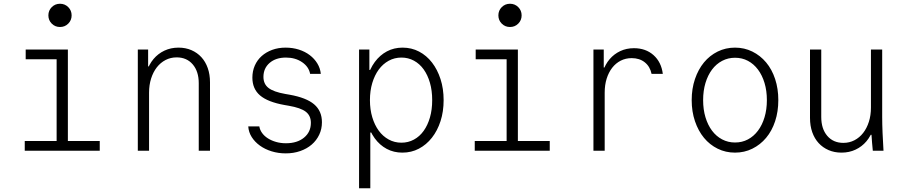

<svg xmlns="http://www.w3.org/2000/svg" viewBox="-20 -804 4840 1024"><path d="M112 0H512V-52H342V-540H117V-488H282V-52H112ZM238 -722Q238 -696 256 -678Q274 -660 300 -660Q326 -660 344 -678Q362 -696 362 -722Q362 -748 344 -766Q326 -784 300 -784Q274 -784 256 -766Q238 -748 238 -722Z M715 0H775V-310Q775 -351 786 -385.5Q797 -420 816.5 -445Q836 -470 863 -484Q890 -498 922 -498Q976 -498 1008 -460.5Q1040 -423 1040 -360V0H1100V-365Q1100 -407 1088 -441Q1076 -475 1054 -499Q1032 -523 1001 -536.5Q970 -550 932 -550Q891 -550 857 -534Q823 -518 799 -489.5Q775 -461 761.5 -420.5Q748 -380 748 -330L778 -450H770V-540H715Z M1304 -130Q1306 -99 1322.5 -73Q1339 -47 1366 -27.5Q1393 -8 1428.5 3Q1464 14 1504 14Q1546 14 1581.5 1.5Q1617 -11 1642.5 -33Q1668 -55 1682.5 -85.5Q1697 -116 1697 -152Q1697 -212 1655.5 -247.5Q1614 -283 1524 -299L1501 -303Q1439 -314 1412 -335Q1385 -356 1385 -394Q1385 -440 1418 -468.5Q1451 -497 1505 -497Q1555 -497 1591 -472.5Q1627 -448 1634 -410H1691Q1688 -440 1672.5 -465.5Q1657 -491 1632 -510Q1607 -529 1574 -539.5Q1541 -550 1503 -550Q1464 -550 1431.5 -538Q1399 -526 1375.5 -505Q1352 -484 1339 -454.5Q1326 -425 1326 -390Q1326 -330 1367 -295Q1408 -260 1497 -244L1520 -240Q1584 -229 1611 -208Q1638 -187 1638 -149Q1638 -100 1601.5 -70Q1565 -40 1505 -40Q1477 -40 1452.5 -47Q1428 -54 1409 -66Q1390 -78 1378 -94.5Q1366 -111 1363 -130Z M2127 -550Q2081 -550 2043.5 -530Q2006 -510 1979 -473.5Q1952 -437 1937.5 -385Q1923 -333 1923 -270Q1923 -206 1937.5 -154.5Q1952 -103 1978.5 -66.5Q2005 -30 2042.5 -10Q2080 10 2126 10Q2174 10 2214 -11Q2254 -32 2283.5 -69.5Q2313 -107 2329.5 -158Q2346 -209 2346 -270Q2346 -331 2329.5 -382Q2313 -433 2284 -470.5Q2255 -508 2215 -529Q2175 -550 2127 -550ZM2121 -497Q2157 -497 2187.5 -480.5Q2218 -464 2239.5 -434Q2261 -404 2273 -362.5Q2285 -321 2285 -270Q2285 -219 2273 -177.5Q2261 -136 2239.5 -106Q2218 -76 2187.5 -59.5Q2157 -43 2121 -43Q2084 -43 2053 -60Q2022 -77 2000 -107Q1978 -137 1965.5 -178.5Q1953 -220 1953 -270Q1953 -320 1965.5 -361.5Q1978 -403 2000 -433Q2022 -463 2053 -480Q2084 -497 2121 -497ZM1895 -540V200H1955V-97H1963L1938 -300L1958 -431H1950V-540Z M2512 0H2912V-52H2742V-540H2517V-488H2682V-52H2512ZM2638 -722Q2638 -696 2656 -678Q2674 -660 2700 -660Q2726 -660 2744 -678Q2762 -696 2762 -722Q2762 -748 2744 -766Q2726 -784 2700 -784Q2674 -784 2656 -766Q2638 -748 2638 -722Z M3205 0V-310Q3205 -351 3215.5 -384.5Q3226 -418 3245 -442.5Q3264 -467 3290.5 -480.5Q3317 -494 3349 -494Q3391 -494 3419 -471.5Q3447 -449 3455 -410H3515Q3507 -473 3465.5 -510Q3424 -547 3361 -547Q3321 -547 3288 -531.5Q3255 -516 3231.5 -488.5Q3208 -461 3195 -422Q3182 -383 3182 -336L3208 -444H3200V-540H3145V0Z M3900 10Q3950 10 3992.5 -11Q4035 -32 4066 -69Q4097 -106 4114 -157.5Q4131 -209 4131 -270Q4131 -331 4114 -382.5Q4097 -434 4066 -471Q4035 -508 3992.5 -529Q3950 -550 3900 -550Q3850 -550 3807.5 -529Q3765 -508 3734.5 -471Q3704 -434 3686.5 -382.5Q3669 -331 3669 -270Q3669 -209 3686.5 -157.5Q3704 -106 3734.5 -69Q3765 -32 3807.5 -11Q3850 10 3900 10ZM3900 -44Q3863 -44 3831.5 -60.5Q3800 -77 3777.5 -107Q3755 -137 3742.5 -178.5Q3730 -220 3730 -270Q3730 -320 3742.5 -361.5Q3755 -403 3777.5 -433Q3800 -463 3831.5 -479.5Q3863 -496 3900 -496Q3938 -496 3969 -479.5Q4000 -463 4022.5 -433Q4045 -403 4057.5 -361.5Q4070 -320 4070 -270Q4070 -220 4057.5 -178.5Q4045 -137 4022.5 -107Q4000 -77 3969 -60.5Q3938 -44 3900 -44Z M4685 -180V-540H4625V-230Q4625 -189 4614 -154.5Q4603 -120 4583.5 -95Q4564 -70 4537 -56Q4510 -42 4478 -42Q4424 -42 4392 -79.5Q4360 -117 4360 -180V-540H4300V-175Q4300 -133 4312 -99Q4324 -65 4346 -41Q4368 -17 4399 -3.5Q4430 10 4468 10Q4509 10 4543 -6Q4577 -22 4601 -50.5Q4625 -79 4638.5 -120Q4652 -161 4652 -210L4598 -85H4628Q4629 -64 4631 -43Q4633 -22 4635 0H4692Q4689 -48 4687 -95Q4685 -142 4685 -180Z"/></svg>

Font: CommitMonoV143 ExtLt
Style: Regular
Weight: 200
Monospace: yes
Designer: Eigil Nikolajsen
Foundry: Eigil Nikolajsen
Version: Version 1.143